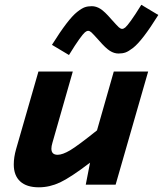

<svg xmlns="http://www.w3.org/2000/svg" viewBox="-20 -779 688 810"><path d="M397.9 -607.9Q373 -635.7 365.7 -642.3Q358.4 -648.9 352.1 -648.9Q345.7 -648.9 338.4 -642.8Q331.1 -636.7 314.5 -613.8Q297.9 -590.8 271 -546.9L199.2 -589.8Q233.4 -644.5 259.8 -679Q286.1 -713.4 305.7 -728.8Q325.2 -744.1 337.9 -748.5Q350.6 -752.9 367.2 -752.9Q385.7 -752.9 403.6 -741.7Q421.4 -730.5 449.2 -698.2Q474.1 -670.4 481.4 -663.8Q488.8 -657.2 495.1 -657.2Q501.5 -657.2 508.8 -663.3Q516.1 -669.4 532.7 -692.4Q549.3 -715.3 576.2 -758.8L647.9 -715.8Q613.8 -661.1 587.4 -626.7Q561 -592.3 541.5 -577.1Q522 -562 509.3 -557.6Q496.6 -553.2 480 -553.2Q461.4 -553.2 443.6 -564.5Q425.8 -575.7 397.9 -607.9ZM341.8 0 359.9 -92.8Q277.8 -30.3 233.6 -9.5Q189.5 11.2 144 11.2Q92.3 11.2 65.2 -13.7Q38.1 -38.6 38.1 -85Q38.1 -115.7 47.9 -149.9L142.1 -477.1H287.1L201.2 -176.8Q196.8 -162.1 196.8 -151.9Q196.8 -126 223.1 -126Q243.7 -126 275.9 -145Q308.1 -164.1 389.2 -229L460 -477.1H605L467.8 0Z"/></svg>

Font: IntelOne Mono Bold
Style: Italic
Weight: 700
Italic angle: -16°
Designer: Fred Shallcrass
Foundry: Frere-Jones Type LLC
Version: Version 1.200;hotconv 1.1.0;makeotfexe 2.6.0;FJTRelease1.2